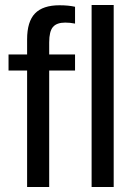

<svg xmlns="http://www.w3.org/2000/svg" viewBox="-20 -745 540 765"><path d="M279 -464H176V0H88V-464H14V-528H88V-588Q88 -659 119.5 -691.5Q151 -724 217 -724Q253 -724 279 -718V-651Q259 -655 240 -655Q206 -655 191 -637.5Q176 -620 176 -576V-528H279ZM433 0H345V-725H433Z"/></svg>

Font: Libra Sans
Style: Regular
Weight: 400
Foundry: Context Ltd
Version: Version 1.002